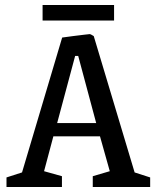

<svg xmlns="http://www.w3.org/2000/svg" viewBox="-20 -746 619 766"><path d="M149.9 -664.1V-726.1H435.1V-664.1ZM5.9 0V-38.1L67.9 -58.1L228 -596.2Q244.6 -598.6 271.7 -602.1Q298.8 -605.5 317.6 -607.7Q336.4 -609.9 337.9 -609.9Q339.8 -609.9 343.8 -607.9Q347.7 -606 350.6 -604L354 -602.1L517.1 -58.1L579.1 -38.1V0H350.1V-43L418 -63L378.9 -202.1H192.9L155.8 -63L227.1 -43V0ZM208 -254.9H363.8L292 -522.9H279.8Z"/></svg>

Font: Grenze
Style: Regular
Weight: 400
Designer: Renata Polastri
Foundry: Omnibus-Type
Version: Version 1.002;PS 001.002;hotconv 1.0.88;makeotf.lib2.5.64775